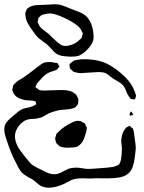

<svg xmlns="http://www.w3.org/2000/svg" viewBox="-31 -818 673 898"><path d="M316 -535Q319 -536 323.5 -536.5Q328 -537 330 -538Q345 -541 361 -541Q427 -541 471 -519Q509 -501 553 -459Q588 -425 601 -384Q602 -382 603.5 -377.5Q605 -373 605 -371V-370Q605 -368 604 -365.5Q603 -363 603 -361Q602 -360 601.5 -357Q601 -354 600 -353L592 -354Q584 -354 581 -355L578 -359Q569 -370 568 -373Q562 -382 559 -393Q553 -407 549 -413Q540 -426 522.5 -436Q505 -446 497 -451Q490 -456 480 -464.5Q470 -473 462 -476Q451 -481 432 -481Q419 -481 412 -480L362 -477L349 -476Q336 -476 326 -479Q323 -480 318 -481Q313 -482 311 -484Q309 -485 306 -488.5Q303 -492 300 -494Q296 -498 296 -498Q295 -499 295.5 -501Q296 -503 296 -503Q294 -509 294 -515Q294 -518 296.5 -520Q299 -522 300 -523Q312 -533 316 -535ZM570 -227Q571 -227 573 -228.5Q575 -230 576 -229Q578 -228 580.5 -225.5Q583 -223 584 -221Q590 -218 591 -216Q592 -214 592.5 -210.5Q593 -207 594 -205Q597 -193 599 -170Q603 -145 604 -130Q604 -117 601.5 -100Q599 -83 598 -73Q592 -28 571 -8Q554 7 529.5 11.5Q505 16 476 16H439Q424 15 392 17L355 16Q321 16 303 24Q298 26 282 35L264 44Q229 59 200 60Q176 60 159 51Q152 47 142 38Q132 29 125 24Q115 17 105 13Q81 -1 71 -11Q59 -24 41 -62Q21 -99 1 -160Q0 -163 -5.5 -180Q-11 -197 -11 -212Q-11 -232 -1.5 -244.5Q8 -257 19.5 -266.5Q31 -276 34 -279Q44 -288 55 -296.5Q66 -305 77 -309Q88 -313 97 -314Q118 -318 127 -324Q130 -325 133.5 -327Q137 -329 139 -331Q139 -332 137 -336Q137 -342 135 -344Q134 -345 130 -345Q127 -346 123 -347Q119 -348 113 -348Q106 -349 92 -349Q71 -352 54.5 -360.5Q38 -369 31 -385Q30 -388 28.5 -391.5Q27 -395 26 -398Q26 -400 29 -409Q29 -417 31 -419Q32 -421 38 -427Q46 -436 57.5 -443Q69 -450 73 -452Q100 -469 138 -500Q143 -503 153.5 -511.5Q164 -520 173 -524Q182 -528 205 -528Q221 -526 230 -524Q236 -524 238 -522Q241 -521 244 -511Q245 -510 246 -509Q247 -508 247 -506Q246 -505 245 -504Q244 -503 243 -502Q241 -500 238 -496Q235 -492 232 -491Q230 -490 222 -487Q198 -480 191 -475Q180 -469 168.5 -457Q157 -445 153 -440Q145 -432 144 -430Q142 -428 140.5 -424Q139 -420 138 -418Q137 -417 136 -414.5Q135 -412 135 -411Q135 -409 144 -404Q150 -398 153 -397Q155 -396 158.5 -396Q162 -396 164 -395Q177 -394 192 -395Q211 -395 220 -396L258 -397Q300 -397 318 -381Q319 -380 321.5 -378.5Q324 -377 326 -374L331 -364Q332 -362 333.5 -359Q335 -356 335 -354Q336 -352 335.5 -348.5Q335 -345 335 -343Q335 -335 334 -333Q333 -330 331.5 -328Q330 -326 329 -325Q328 -324 326 -321Q324 -318 321 -316Q318 -314 315 -313.5Q312 -313 309 -311Q296 -307 269 -305Q261 -305 247 -303Q211 -295 192 -285Q187 -282 175 -275Q163 -268 152 -266Q145 -264 136.5 -263Q128 -262 125 -262Q102 -262 88 -255Q86 -255 78 -249Q61 -237 50 -218.5Q39 -200 39 -181Q39 -162 47 -144Q53 -128 65 -112.5Q77 -97 79 -94Q85 -87 95 -74Q105 -61 113 -53Q125 -42 143 -33.5Q161 -25 166 -22Q185 -12 197.5 -7.5Q210 -3 224 -3Q235 -3 245 -7Q255 -11 269 -19L290 -29Q308 -34 325 -34Q339 -34 354 -31Q359 -30 366.5 -29Q374 -28 383 -28Q396 -28 420 -30Q454 -32 471 -34Q483 -35 495.5 -37Q508 -39 517 -44Q519 -46 521.5 -46.5Q524 -47 526 -49L531 -59Q536 -71 538 -96Q539 -105 539 -123Q539 -133 537.5 -142Q536 -151 536 -161Q536 -166 538 -176Q542 -204 560 -222ZM582 -297Q582 -297 584 -295L590 -286Q593 -283 593 -282Q592 -281 591.5 -281.5Q591 -282 590 -281L579 -277L577 -276Q576 -278 575.5 -281.5Q575 -285 576 -288Q577 -289 578.5 -292Q580 -295 582 -297ZM340 -139Q335 -134 332 -133Q323 -128 300 -128L285 -127Q271 -127 259 -130Q247 -134 247 -134Q247 -134 240 -141Q238 -143 236 -145Q234 -147 232 -149L229 -159Q229 -162 228 -164.5Q227 -167 227 -170Q227 -173 228 -176Q229 -179 230 -181L233 -192Q235 -194 237.5 -196.5Q240 -199 242 -201Q254 -214 271 -225Q288 -236 292 -238Q314 -250 323 -252L333 -253Q339 -253 347 -251Q349 -250 357 -245Q358 -245 360 -244Q362 -243 365 -241Q367 -239 368.5 -235Q370 -231 371 -229L375 -222V-219Q375 -212 372 -201Q366 -179 359.5 -164Q353 -149 340 -139ZM333 -556Q323 -553 299 -553Q274 -554 257.5 -557Q241 -560 228 -570Q221 -576 209 -590Q188 -611 188 -611Q182 -616 170 -624Q150 -639 147 -642Q138 -650 126 -668Q108 -692 98.5 -710Q89 -728 88 -746Q88 -748 87.5 -752Q87 -756 88 -759Q89 -764 91.5 -769.5Q94 -775 97 -778L104 -783Q112 -789 126 -792Q138 -795 164 -795Q181 -795 189 -796Q213 -798 227 -798Q243 -798 257.5 -793.5Q272 -789 293 -780Q309 -773 313 -772Q321 -769 339 -762Q357 -755 368 -746Q386 -731 395.5 -706.5Q405 -682 406 -657L407 -646Q407 -633 403 -624Q396 -603 367 -576Q346 -559 333 -556ZM207 -755H201Q191 -755 175 -751Q173 -750 169.5 -749.5Q166 -749 164 -748Q162 -747 153 -738Q149 -736 149 -734Q148 -733 148 -729Q145 -717 145 -714L149 -706Q150 -704 152 -699.5Q154 -695 156 -693Q163 -684 176 -675Q189 -666 196 -660Q196 -660 214 -642Q236 -621 248.5 -612Q261 -603 276 -603L287 -604Q322 -611 341 -632Q343 -634 346 -636Q349 -638 351 -641Q352 -644 355 -657L356 -662Q355 -665 354 -667Q353 -669 352 -670Q346 -684 340 -690Q319 -711 275 -732Q231 -753 207 -755Z"/></svg>

Font: Rubik-Burned
Style: Regular
Weight: 400
Designer: NaN (generative design), Hubert & Fischer (Rubik source font outlines)
Foundry: NaN, Hubert & Fischer
Version: Version 1.000